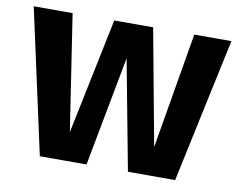

<svg xmlns="http://www.w3.org/2000/svg" viewBox="-67 -660 934 749"><g transform="rotate(10 400.0 -286.0)"><path d="M792 -572H645L567 -113L482 -572H328L233 -113L163 -572H9L134 0H319L401 -435L483 0H670Z"/></g></svg>

Font: Glow Sans SC Normal
Style: Bold
Weight: 700
Designer: Ryoko NISHIZUKA (kana, bopomofo & ideographs); Paul D. Hunt (Latin, Greek & Cyrillic); Sandoll Communications, Soo-young
Version: Version 0.93